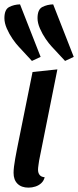

<svg xmlns="http://www.w3.org/2000/svg" viewBox="-26 -840 358 880"><path d="M272.2 -560.7 211.3 -626.2Q198.5 -639.7 183.3 -661.8Q168.2 -683.8 157.1 -709.3Q146 -734.8 146 -756.7Q146 -796.5 167.9 -807.8Q189.8 -819.2 217.7 -820L312 -579.3ZM120.3 -560.7 59.7 -626.2Q46.8 -639.7 31.6 -661.8Q16.3 -683.8 5.2 -709.3Q-5.8 -734.8 -5.8 -756.7Q-5.8 -796.5 16.1 -807.8Q38 -819.2 65.8 -820L160.2 -579.3ZM104.7 20Q72.3 20 54.2 2.1Q36.2 -15.8 36.2 -47.8Q36.2 -59.7 38.2 -76.7Q40.3 -93.7 43.6 -112.2Q46.8 -130.7 50.1 -147.2Q53.3 -163.8 55.7 -175.7L123.2 -510L237 -522L153.3 -104.2Q152.3 -96.2 150.3 -83.4Q148.3 -70.7 148.3 -62.2Q148.3 -47.2 155.8 -38Q163.2 -28.8 178.7 -27.7Q174.7 -11.3 163.4 -0.8Q152.2 9.7 136.8 14.8Q121.3 20 104.7 20Z"/></svg>

Font: Sansita Swashed Light
Style: Regular
Weight: 300
Designer: Pablo Cosgaya
Foundry: Omnibus-Type
Version: Version 1.003